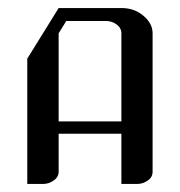

<svg xmlns="http://www.w3.org/2000/svg" viewBox="-20 -458 448 478"><path d="M47.9 0V-312L126 -438H282.2Q314.5 -438 336.9 -418.9Q359.9 -399.9 359.9 -375V-30.8Q359.9 -16.6 348.1 -8.8Q336.4 0 320.8 0H282.2V-125H126V-30.8Q126 -17.1 113.8 -8.8Q102.1 0 86.9 0ZM126 -155.8H282.2V-375Q282.2 -388.2 270.5 -397Q258.8 -405.8 243.2 -405.8H145L126 -375Z"/></svg>

Font: Hhenum
Style: Regular
Weight: 400
Designer: T. Christopher White
Version: Version 1.0